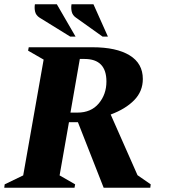

<svg xmlns="http://www.w3.org/2000/svg" viewBox="-50 -882 795 902"><path d="M-30 0 -28 -16 59 -58 155 -602 82 -644 85 -660H384Q497 -660 559 -622Q621 -584 621 -511Q621 -453 580.5 -411.5Q540 -370 470 -344L596 -59L658 -16L656 0H437L316 -308H274L230 -58L303 -16L300 0ZM347 -605H325L281 -353H314Q378 -353 414 -396Q450 -439 450 -499Q450 -605 347 -605ZM432 -710 307 -799Q291 -810 287 -827Q283 -844 286 -862H389L457 -710ZM280 -710 136 -799Q119 -810 115 -827Q111 -844 114 -862H217L305 -710Z"/></svg>

Font: Spectral SC ExtraBold
Style: Italic
Weight: 800
Italic angle: -10°
Designer: Jean-Baptiste Levee
Foundry: Production Type
Version: Version 2.001